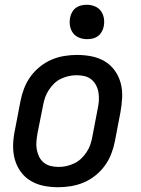

<svg xmlns="http://www.w3.org/2000/svg" viewBox="-20 -772 590 804"><path d="M224 12Q192 12 162.5 6Q133 0 108 -15Q83 -30 66 -54Q49 -78 41.5 -106.5Q34 -135 35 -166.5Q36 -198 43 -230L66 -350Q71 -376 81 -402Q91 -428 107.5 -451Q124 -474 147 -492.5Q170 -511 195.5 -522Q221 -533 248.5 -537.5Q276 -542 302 -542Q334 -542 364 -536Q394 -530 419 -515Q444 -500 461 -476Q478 -452 485.5 -423.5Q493 -395 491.5 -363.5Q490 -332 484 -300L461 -180Q456 -154 446 -128Q436 -102 419.5 -79Q403 -56 380 -37.5Q357 -19 331 -8Q305 3 277.5 7.5Q250 12 224 12ZM226 -73Q242 -73 258 -76.5Q274 -80 290 -87.5Q306 -95 319 -107Q332 -119 342 -134Q352 -149 357.5 -164.5Q363 -180 366 -196L389 -316Q393 -334 394 -351Q395 -368 392.5 -384Q390 -400 382.5 -414.5Q375 -429 363 -439Q351 -449 335 -453Q319 -457 301 -457Q285 -457 268.5 -453.5Q252 -450 236 -442.5Q220 -435 207.5 -423Q195 -411 185 -396Q175 -381 169.5 -365.5Q164 -350 161 -334L137 -214Q134 -196 132.5 -179Q131 -162 134 -146Q137 -130 144 -115.5Q151 -101 163.5 -91Q176 -81 192 -77Q208 -73 226 -73ZM344 -608Q327 -608 311 -614.5Q295 -621 285.5 -634Q276 -647 273 -664.5Q270 -682 274 -700Q276 -711 282.5 -722Q289 -733 299 -740Q309 -747 320.5 -749.5Q332 -752 344 -752Q361 -752 377 -745.5Q393 -739 402.5 -726Q412 -713 415 -695.5Q418 -678 414 -660Q412 -649 405.5 -638Q399 -627 389 -620Q379 -613 367.5 -610.5Q356 -608 344 -608Z"/></svg>

Font: Lode Dark Term
Style: Bold Italic
Weight: 700
Italic angle: -11°
Monospace: yes
Designer: Belleve Invis
Foundry: Belleve Invis
Version: Version 29.2.0